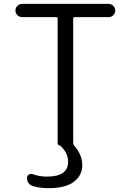

<svg xmlns="http://www.w3.org/2000/svg" viewBox="-20 -773 674 990"><path d="M228.5 197.3Q188.5 197.3 149.4 186.5Q135.7 182.6 127.4 170.9Q119.1 159.2 119.1 144.5Q119.1 133.8 128.4 127.4Q137.7 121.1 148.4 125Q183.6 137.7 221.7 137.7Q331.1 137.7 331.1 61.5Q331.1 14.6 291 -21.5Q290 -22.5 289.1 -22.5Q284.2 -22.5 280.8 -25.9Q277.3 -29.3 277.3 -34.2V-677.7Q277.3 -684.6 269.5 -684.6H93.8Q80.1 -684.6 69.8 -694.8Q59.6 -705.1 59.6 -718.8Q59.6 -732.4 69.8 -742.7Q80.1 -752.9 93.8 -752.9H540Q553.7 -752.9 564 -742.7Q574.2 -732.4 574.2 -718.8Q574.2 -705.1 564 -694.8Q553.7 -684.6 540 -684.6H365.2Q357.4 -684.6 357.4 -677.7V-35.2Q357.4 -28.3 362.3 -22.5Q404.3 25.4 404.3 79.1Q404.3 130.9 361.3 164.1Q318.4 197.3 228.5 197.3Z"/></svg>

Font: Gen Jyuu Gothic P Normal
Style: Regular
Weight: 300
Designer: [Source Han Sans]
Ryoko NISHIZUKA  (kana & ideographs); Paul D. Hunt (Latin, Greek & Cyrillic); Wenlong ZHANG  (bopomofo
Version: Version 1.002.20150607